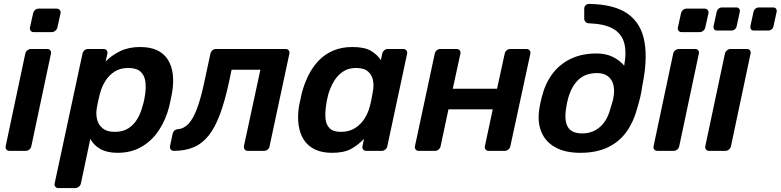

<svg xmlns="http://www.w3.org/2000/svg" viewBox="-20 -770 3985 980"><path d="M28 0Q18 0 12.5 -7Q7 -14 9 -24L109 -496Q111 -506 119.5 -513Q128 -520 138 -520H221Q232 -520 237 -513Q242 -506 240 -496L140 -24Q138 -14 130 -7Q122 0 111 0ZM152 -606Q142 -606 136.5 -613Q131 -620 133 -630L149 -702Q151 -712 159 -719Q167 -726 178 -726H269Q279 -726 285 -719Q291 -712 289 -702L273 -630Q271 -620 262.5 -613Q254 -606 244 -606Z M278 190Q268 190 262.5 183Q257 176 259 166L401 -496Q403 -506 411 -513Q419 -520 429 -520H508Q519 -520 524.5 -513Q530 -506 528 -496L519 -456Q550 -488 593.5 -509Q637 -530 695 -530Q748 -530 783 -513Q818 -496 837.5 -464.5Q857 -433 862 -390Q867 -347 858 -295Q855 -278 851 -260Q847 -242 843 -224Q826 -158 791 -105Q756 -52 703 -21Q650 10 580 10Q526 10 492 -9.5Q458 -29 441 -61L393 166Q391 176 382.5 183Q374 190 363 190ZM565 -97Q608 -97 636 -115.5Q664 -134 681.5 -164Q699 -194 708 -230Q713 -245 716 -260Q719 -275 721 -290Q726 -326 721.5 -356Q717 -386 697 -404.5Q677 -423 634 -423Q593 -423 564 -404Q535 -385 517 -355.5Q499 -326 491 -295Q486 -277 481.5 -257Q477 -237 474 -218Q469 -188 475.5 -160.5Q482 -133 504 -115Q526 -97 565 -97Z M868 0Q857 0 851.5 -7Q846 -14 848 -25L861 -87Q867 -109 889 -111Q919 -113 943 -139Q967 -165 987 -219.5Q1007 -274 1025 -361L1054 -496Q1056 -506 1064 -513Q1072 -520 1083 -520H1438Q1448 -520 1453.5 -513Q1459 -506 1457 -496L1356 -24Q1355 -14 1346.5 -7Q1338 0 1328 0H1245Q1234 0 1229 -7Q1224 -14 1225 -24L1309 -414H1162L1148 -347Q1127 -251 1102 -184.5Q1077 -118 1044.5 -77.5Q1012 -37 968.5 -18.5Q925 0 868 0Z M1675 10Q1623 10 1587 -7.5Q1551 -25 1530.5 -57Q1510 -89 1504 -132.5Q1498 -176 1506 -228Q1510 -246 1513 -260.5Q1516 -275 1520 -293Q1533 -343 1554.5 -386Q1576 -429 1607.5 -461.5Q1639 -494 1681.5 -512Q1724 -530 1779 -530Q1841 -530 1873.5 -510.5Q1906 -491 1924 -463L1931 -496Q1933 -506 1941 -513Q1949 -520 1959 -520H2038Q2048 -520 2054 -513Q2060 -506 2058 -496L1957 -24Q1955 -14 1947 -7Q1939 0 1929 0H1850Q1839 0 1833.5 -7Q1828 -14 1830 -24L1838 -61Q1808 -30 1772 -10Q1736 10 1675 10ZM1720 -97Q1762 -97 1792 -116Q1822 -135 1840.5 -164.5Q1859 -194 1867 -225Q1872 -243 1876 -263.5Q1880 -284 1883 -302Q1889 -332 1884 -359.5Q1879 -387 1858.5 -405Q1838 -423 1797 -423Q1758 -423 1730.5 -404.5Q1703 -386 1685 -356Q1667 -326 1656 -290Q1652 -275 1649 -260Q1646 -245 1644 -230Q1639 -194 1641.5 -164Q1644 -134 1662.5 -115.5Q1681 -97 1720 -97Z M2117 0Q2107 0 2101.5 -7Q2096 -14 2098 -24L2199 -496Q2201 -506 2209 -513Q2217 -520 2227 -520H2310Q2321 -520 2326.5 -513Q2332 -506 2330 -496L2291 -317H2517L2556 -496Q2558 -506 2566 -513Q2574 -520 2584 -520H2667Q2677 -520 2683 -513Q2689 -506 2687 -496L2585 -24Q2583 -14 2575 -7Q2567 0 2557 0H2474Q2464 0 2458.5 -7Q2453 -14 2455 -24L2495 -212H2269L2229 -24Q2227 -14 2219 -7Q2211 0 2200 0Z M2942 10Q2865 10 2814.5 -18Q2764 -46 2743 -97Q2722 -148 2733 -216Q2735 -227 2736.5 -236Q2738 -245 2740.5 -254.5Q2743 -264 2746 -277Q2763 -344 2799.5 -393Q2836 -442 2892.5 -469.5Q2949 -497 3025 -497Q3071 -497 3106 -480.5Q3141 -464 3166 -435Q3179 -506 3165.5 -552.5Q3152 -599 3109 -623.5Q3066 -648 2987 -651Q2976 -651 2969 -658Q2962 -665 2962 -675V-725Q2962 -736 2969 -743Q2976 -750 2987 -750Q3117 -748 3185 -699Q3253 -650 3269.5 -557Q3286 -464 3258 -330Q3255 -304 3248 -274.5Q3241 -245 3232 -216Q3214 -148 3177.5 -97Q3141 -46 3082.5 -18Q3024 10 2942 10ZM2951 -89Q3005 -89 3043 -122.5Q3081 -156 3097 -221Q3101 -234 3105 -246.5Q3109 -259 3111 -272Q3118 -310 3110.5 -338Q3103 -366 3082 -381.5Q3061 -397 3028 -397Q2970 -397 2934.5 -365Q2899 -333 2881 -272Q2877 -259 2874.5 -246.5Q2872 -234 2870 -221Q2859 -156 2878 -122.5Q2897 -89 2951 -89Z M3335 0Q3325 0 3319.5 -7Q3314 -14 3316 -24L3416 -496Q3418 -506 3426.5 -513Q3435 -520 3445 -520H3528Q3539 -520 3544 -513Q3549 -506 3547 -496L3447 -24Q3445 -14 3437 -7Q3429 0 3418 0ZM3459 -606Q3449 -606 3443.5 -613Q3438 -620 3440 -630L3456 -702Q3458 -712 3466 -719Q3474 -726 3485 -726H3576Q3586 -726 3592 -719Q3598 -712 3596 -702L3580 -630Q3578 -620 3569.5 -613Q3561 -606 3551 -606Z M3599 0Q3589 0 3583.5 -7Q3578 -14 3580 -24L3680 -496Q3682 -506 3690.5 -513Q3699 -520 3709 -520H3792Q3803 -520 3808 -513Q3813 -506 3811 -496L3711 -24Q3709 -14 3701 -7Q3693 0 3682 0ZM3828 -614Q3818 -614 3813.5 -620Q3809 -626 3810 -636L3826 -709Q3828 -719 3835.5 -725.5Q3843 -732 3853 -732H3926Q3936 -732 3941 -725.5Q3946 -719 3944 -709L3928 -636Q3926 -626 3918.5 -620Q3911 -614 3901 -614ZM3640 -614Q3630 -614 3625.5 -620Q3621 -626 3622 -636L3638 -709Q3640 -719 3647.5 -725.5Q3655 -732 3665 -732H3738Q3748 -732 3753 -725.5Q3758 -719 3756 -709L3740 -636Q3738 -626 3730.5 -620Q3723 -614 3713 -614Z"/></svg>

Font: Rubik Medium
Style: Italic
Weight: 500
Italic angle: -12°
Designer: Hubert and Fischer
Foundry: Hubert and Fischer
Version: Version 2.300;gftools[0.9.30]